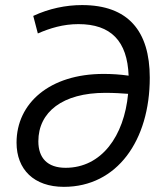

<svg xmlns="http://www.w3.org/2000/svg" viewBox="-20 -723 626 753"><path d="M230.5 9.8C439.5 9.8 567.4 -172.4 567.4 -418C567.4 -602.1 481.9 -703.1 301.8 -703.1C238.3 -703.1 172.4 -689.5 110.4 -660.6L128.4 -591.8C175.8 -612.3 227.1 -628.4 287.6 -628.4C415 -628.4 479.5 -562 484.4 -426.3C450.2 -431.2 417.5 -433.1 386.2 -433.1C174.8 -433.1 44.9 -318.4 44.9 -163.6C44.9 -58.1 113.3 9.8 230.5 9.8ZM482.4 -355C466.8 -189.5 378.4 -64.9 237.3 -64.9C165.5 -64.9 130.4 -104 130.4 -168.9C130.4 -283.7 225.6 -358.9 393.1 -358.9C427.2 -358.9 459 -356.9 482.4 -355Z"/></svg>

Font: Cascadia Mono SemiLight
Style: Italic
Weight: 350
Italic angle: -10°
Monospace: yes
Designer: Aaron Bell
Foundry: Saja Typeworks
Version: Version 2404.023